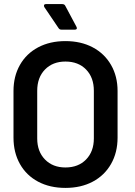

<svg xmlns="http://www.w3.org/2000/svg" viewBox="-20 -909 659 939"><path d="M46 -236V-464Q46 -536 77.5 -591.5Q109 -647 166.5 -677.5Q224 -708 300 -708Q376 -708 433.5 -677.5Q491 -647 523 -591.5Q555 -536 555 -464V-236Q555 -163 523 -107Q491 -51 433.5 -20.5Q376 10 300 10Q224 10 166.5 -20.5Q109 -51 77.5 -107Q46 -163 46 -236ZM439 -232V-465Q439 -530 401 -569Q363 -608 300 -608Q238 -608 200 -569Q162 -530 162 -465V-232Q162 -168 200 -129Q238 -90 300 -90Q363 -90 401 -129Q439 -168 439 -232ZM266 -772 197 -874Q195 -878 195 -881Q195 -889 205 -889H284Q295 -889 299 -881L354 -778Q356 -774 356 -772Q356 -764 346 -764H280Q271 -764 266 -772Z"/></svg>

Font: Barlow SemiBold
Style: Regular
Weight: 600
Designer: Jeremy Tribby
Foundry: Tribby Type
Version: Version 1.422